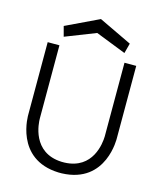

<svg xmlns="http://www.w3.org/2000/svg" viewBox="-132 -1002 925 1106"><g transform="rotate(15 330.5 -449.5)"><path d="M331 -908 134 -814 150 -754 331 -825 512 -754 528 -814ZM139 -265V-700H69V-270C69 -270 59 0 323 9H343C607 0 597 -270 597 -270V-700H527V-260C526 -219 510 -61 342 -55H324C147 -62 139 -236 139 -265Z"/></g></svg>

Font: LilGrotesk
Style: Regular
Weight: 400
Designer: Bastien Sozeau
Foundry: NBR — Bastien Sozeau
Version: Version 2.001